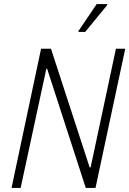

<svg xmlns="http://www.w3.org/2000/svg" viewBox="-20 -929 639 949"><path d="M37 0 183 -688H232L423 -102H428L553 -688H599L452 0H404L213 -589H209L82 0ZM368 -771V-776L458 -909H510V-904L401 -771Z"/></svg>

Font: Saira SemiCondensed ExtraLight
Style: Italic
Weight: 250
Width: 4
Italic angle: -12°
Designer: Hector Gatti with collaboration of the Omnibus-Type team
Foundry: Omnibus-Type
Version: Version 1.101